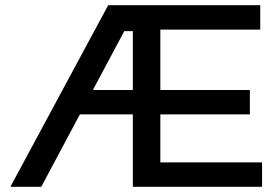

<svg xmlns="http://www.w3.org/2000/svg" viewBox="-20 -720 1074 740"><path d="M20 0 397 -700H568V-600H459L139 0ZM241 -279V-373H573V-279ZM492 0V-700H983V-606H598V-373H943V-279H598V-94H990V0Z"/></svg>

Font: REM Medium
Style: Regular
Weight: 400
Version: Version 1.005;gftools[0.9.28]